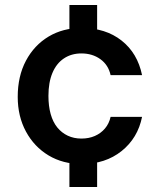

<svg xmlns="http://www.w3.org/2000/svg" viewBox="-20 -645 641 769"><path d="M258 104V-59H369V104ZM258 -462V-625H369V-462ZM307 12Q232 12 174.5 -22.5Q117 -57 84 -118Q51 -179 51 -257Q51 -340 84 -402Q117 -464 174.5 -498.5Q232 -533 307 -533Q403 -533 467 -482.5Q531 -432 549 -344H423Q414 -385 382 -408Q350 -431 306 -431Q266 -431 236 -411Q206 -391 190 -353Q174 -315 174 -261Q174 -220 183 -188Q192 -156 209.5 -134.5Q227 -113 251.5 -101.5Q276 -90 306 -90Q336 -90 360 -100.5Q384 -111 400.5 -130.5Q417 -150 423 -177H549Q532 -92 467 -40Q402 12 307 12Z"/></svg>

Font: DM Sans 10pt SemiBold
Style: Regular
Weight: 600
Version: Version 4.004;gftools[0.9.30]